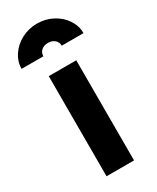

<svg xmlns="http://www.w3.org/2000/svg" viewBox="-252 -848 742 907"><g transform="rotate(-30 119.0 -394.5)"><path d="M44 -546H194V0H44ZM119 -789Q165 -789 204 -768.5Q243 -748 265.5 -713.5Q288 -679 288 -640H169Q169 -660 155 -672Q141 -684 119 -684Q97 -684 83 -672Q69 -660 69 -640H-50Q-50 -679 -27 -713.5Q-4 -748 35 -768.5Q74 -789 119 -789Z"/></g></svg>

Font: Evergrow Sans 
Style: ExtraBold
Weight: 800
Foundry: 10Web
Version: Version 1.000